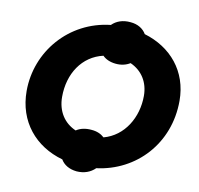

<svg xmlns="http://www.w3.org/2000/svg" viewBox="-86 -836 1009 972"><g transform="rotate(10 419.0 -350.0)"><path d="M50 -311C50 -153 146 -41 288 -1C303 25 331 42 369 46C408 49 441 37 465 13C666 -12 821 -175 821 -396C821 -548 727 -657 589 -698C574 -724 546 -742 508 -745C468 -749 435 -737 412 -714C200 -691 50 -514 50 -311ZM232 -313C232 -433 296 -530 402 -554C418 -538 440 -528 469 -525C497 -522 523 -528 544 -541C604 -514 639 -460 639 -389C639 -278 578 -175 474 -147C458 -162 436 -172 408 -174C377 -177 350 -171 329 -157C269 -183 232 -238 232 -313Z"/></g></svg>

Font: Fixel Display ExtraBold
Style: Italic
Weight: 800
Italic angle: -10°
Designer: AlfaBravo + MacPaw
Foundry: Kyrylo Tkachov, Marchela Mozhyna, Serhii Makarenko, Maria Weinstein, Zakhar Kryvoshyya
Version: Version 1.210;Glyphs 3.2 (3217)